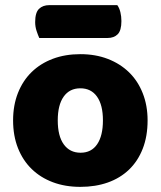

<svg xmlns="http://www.w3.org/2000/svg" viewBox="-20 -712 626 748"><path d="M133 -564Q128 -575 122.5 -591.5Q117 -608 117 -626Q117 -663 132 -677.5Q147 -692 172 -692H437Q445 -681 449 -664.5Q453 -648 453 -630Q453 -593 438.5 -578.5Q424 -564 399 -564ZM555 -243Q555 -181 536 -132.5Q517 -84 482.5 -51Q448 -18 400 -1Q352 16 293 16Q234 16 186 -2Q138 -20 103.5 -53.5Q69 -87 50 -135Q31 -183 31 -243Q31 -302 50 -350Q69 -398 103.5 -431.5Q138 -465 186 -483Q234 -501 293 -501Q352 -501 400 -482.5Q448 -464 482.5 -430.5Q517 -397 536 -349Q555 -301 555 -243ZM205 -243Q205 -182 228.5 -149.5Q252 -117 294 -117Q336 -117 358.5 -150Q381 -183 381 -243Q381 -303 358 -335.5Q335 -368 293 -368Q251 -368 228 -335.5Q205 -303 205 -243Z"/></svg>

Font: Baloo Tammudu
Style: Regular
Weight: 400
Designer: Omkar Shende and Ek Type
Foundry: Ek Type
Version: Version 1.443;PS 1.000;hotconv 16.6.51;makeotf.lib2.5.65220;